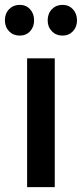

<svg xmlns="http://www.w3.org/2000/svg" viewBox="-27 -773 338 793"><path d="M-6.8 -689Q-6.8 -716.8 10.5 -734.9Q27.8 -752.9 54.2 -752.9Q80.6 -752.9 97.2 -734.9Q113.8 -716.8 113.8 -689Q113.8 -661.6 97.2 -643.8Q80.6 -626 54.2 -626Q27.8 -626 10.5 -643.8Q-6.8 -661.6 -6.8 -689ZM85 0V-532.2H199.2V0ZM169.9 -689Q169.9 -716.8 187.3 -734.9Q204.6 -752.9 231 -752.9Q257.3 -752.9 274.2 -734.9Q291 -716.8 291 -689Q291 -661.6 274.2 -643.8Q257.3 -626 231 -626Q204.6 -626 187.3 -643.8Q169.9 -661.6 169.9 -689Z"/></svg>

Font: Trueno
Style: Regular
Weight: 400
Designer: Julieta Ulanovsky
Foundry: Julieta Ulanovsky
Version: Version 3.001b | FøM Fix